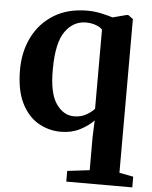

<svg xmlns="http://www.w3.org/2000/svg" viewBox="-55 -608 708 894"><g transform="rotate(5 298.5 -161.0)"><path d="M288.5 240V190L392.5 177.5V23L395.5 -55.5Q371.5 -29.5 332 -9.2Q292.5 11 242.5 11Q185 11 136.2 -17.5Q87.5 -46 58 -106Q28.5 -166 28.5 -260.5Q28.5 -345 62.5 -413.2Q96.5 -481.5 161.2 -521.5Q226 -561.5 317.5 -561.5Q351.5 -561.5 383.8 -554.2Q416 -547 436.5 -540.5L501.5 -557.5H509L531.5 -541V177.5L597 190V240ZM297.5 -66Q330.5 -66 355.5 -80.5Q380.5 -95 392.5 -109.5V-478.5Q386 -489 364 -497.5Q342 -506 315 -506Q257 -506 219 -453.2Q181 -400.5 180.5 -276.5Q179.5 -165.5 213.5 -115.8Q247.5 -66 297.5 -66Z"/></g></svg>

Font: Merriweather Text Regular
Style: Bold
Weight: 700
Designer: Eben Sorkin
Foundry: Eben Sorkin
Version: Version 2.100; ttfautohint (v1.7.19-72a1) -l 8 -r 50 -G 200 